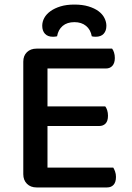

<svg xmlns="http://www.w3.org/2000/svg" viewBox="-20 -820 576 841"><path d="M140 1Q114 1 98 -15Q82 -31 82 -57V-550Q82 -576 98 -591.5Q114 -607 140 -607H471Q476 -601 479.5 -590Q483 -579 483 -566Q483 -544 472.5 -532Q462 -520 444 -520H188V-354H441Q446 -348 449.5 -337Q453 -326 453 -313Q453 -290 442.5 -279Q432 -268 414 -268H188V-86H476Q480 -80 484 -69Q488 -58 488 -45Q488 -22 477.5 -10.5Q467 1 449 1ZM306 -723Q274 -723 254.5 -706.5Q235 -690 230 -661Q225 -660 221 -659.5Q217 -659 212 -659Q189 -659 177 -672Q165 -685 165 -707Q165 -725 174 -741.5Q183 -758 201 -771Q219 -784 245 -792Q271 -800 306 -800Q341 -800 367.5 -792Q394 -784 411.5 -771Q429 -758 437.5 -741Q446 -724 446 -707Q446 -685 434 -672Q422 -659 399 -659Q394 -659 390 -659.5Q386 -660 382 -661Q377 -690 357 -706.5Q337 -723 306 -723Z"/></svg>

Font: Baloo 2 Medium
Style: Regular
Weight: 500
Designer: Sarang Kulkarni and Ek Type
Foundry: Ek Type
Version: Version 1.640;hotconv 1.0.111;makeotfexe 2.5.65597; ttfautoh